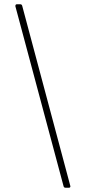

<svg xmlns="http://www.w3.org/2000/svg" viewBox="-20 -770 402 900"><path d="M303 110H287Q280 110 278 103L52 -741Q52 -750 59 -750H75Q82 -750 84 -743Q310 101 310 103Q310 110 303 110Z"/></svg>

Font: YamahaIndonesia935. App Thin
Style: Regular
Weight: 100
Designer: Dalton Maag Ltd
Foundry: Dalton Maag Ltd
Version: Version 1.002